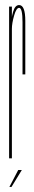

<svg xmlns="http://www.w3.org/2000/svg" viewBox="-20 -626 136 759"><path d="M69 -332Q69 -481 69 -538Q69 -595 55.5 -595Q44.5 -595 35.8 -564.5Q27 -534 27 -512L24 -528Q24 -553 31.8 -579.5Q39.5 -606 55.5 -606Q80 -606 80 -543.5Q80 -481 80 -332ZM16 0V-600H27V-545.5V0ZM17.2 112.9 52.1 45.9H66.4L25.5 112.9Z"/></svg>

Font: Anybody UltraCondensed Thin
Style: Regular
Weight: 100
Width: 1
Designer: Tyler Finck
Foundry: Etcetera Type Company
Version: Version 1.110